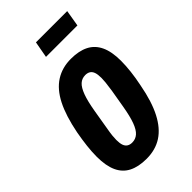

<svg xmlns="http://www.w3.org/2000/svg" viewBox="-220 -769 851 851"><g transform="rotate(-45 205.5 -344.0)"><path d="M167 12Q117 12 83.5 -5Q50 -22 33.5 -58Q17 -94 17 -151Q17 -181 21 -216Q25 -251 32 -289Q49 -376 77 -431Q105 -486 146.5 -512.5Q188 -539 243 -539Q293 -539 326.5 -522Q360 -505 377 -469Q394 -433 394 -376Q394 -346 390 -310.5Q386 -275 378 -237Q362 -151 333.5 -96Q305 -41 264 -14.5Q223 12 167 12ZM173 -84Q194 -84 209.5 -97.5Q225 -111 236.5 -142Q248 -173 257 -226Q267 -281 271.5 -311Q276 -341 277.5 -357Q279 -373 279 -383Q279 -405 274.5 -418Q270 -431 260.5 -437Q251 -443 237 -443Q216 -443 201 -429.5Q186 -416 174.5 -385Q163 -354 154 -301Q145 -245 139.5 -214.5Q134 -184 132.5 -168.5Q131 -153 131 -142Q131 -121 135.5 -108.5Q140 -96 149.5 -90Q159 -84 173 -84ZM171 -623 185 -700H381L368 -623Z"/></g></svg>

Font: Archivo ExtraCondensed
Style: Bold Italic
Weight: 700
Width: 2
Italic angle: -10°
Designer: Hector Gatti
Foundry: Omnibus-Type
Version: Version 2.001